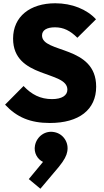

<svg xmlns="http://www.w3.org/2000/svg" viewBox="-20 -741 636 1174"><path d="M285 11C463 11 568 -70 568 -211C568 -466 237 -414 237 -524C237 -557 267 -574 316 -574C369 -574 410 -553 453 -510L567 -623C511 -684 420 -721 318 -721C164 -721 60 -640 60 -505C60 -258 392 -311 392 -193C392 -157 358 -135 298 -135C227 -135 173 -163 124 -215L11 -101C83 -24 165 11 285 11ZM156 354 227 413 340 279C374 237 387 210 391 187C403 130 366 77 313 67C257 55 205 93 194 148C185 193 209 233 243 249Z"/></svg>

Font: MV Cash ExtraBold
Style: Regular
Weight: 800
Designer: Rodrigo Fuenzalida
Foundry: fragTYPE
Version: Version 1.100;Glyphs 3.1.2 (3151)